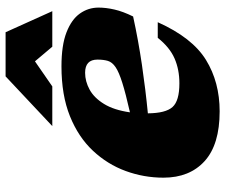

<svg xmlns="http://www.w3.org/2000/svg" viewBox="-78 -694 787 670"><g transform="rotate(-90 315.0 -358.5)"><path d="M573 -201Q519 -80.5 441.5 -32.8Q364 15 262 15Q146 15 88.2 -37.5Q30.5 -90 30.5 -181Q30.5 -249.5 53.8 -313Q77 -376.5 124.5 -427.2Q172 -478 245.2 -507.5Q318.5 -537 419 -537Q492.5 -537 537.5 -519.5Q582.5 -502 603.2 -472.8Q624 -443.5 624 -407.5Q624 -381.5 617.2 -352Q610.5 -322.5 593 -287Q511 -269 424.2 -256.2Q337.5 -243.5 255 -235.5Q255.5 -173.5 277 -149.5Q298.5 -125.5 359.5 -125.5Q408 -125.5 446.8 -142.5Q485.5 -159.5 518.5 -201ZM396.5 -454.5Q366.5 -454.5 337.8 -438.8Q309 -423 287.8 -388.5Q266.5 -354 258.5 -298Q324.5 -313 361.8 -324.8Q399 -336.5 416.2 -348.2Q433.5 -360 438 -375Q442.5 -390 442.5 -411.5Q442.5 -454.5 396.5 -454.5ZM210.5 -569 384 -732H538L611.5 -569H487.5L436.5 -629.5L349 -569Z"/></g></svg>

Font: Newsreader 6pt ExtraBold
Style: Italic
Weight: 800
Italic angle: -17°
Designer: Hugues Gentile
Foundry: Production Type
Version: Version 1.003; ttfautohint (v1.8.3)